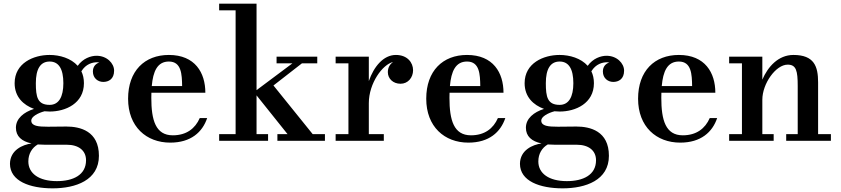

<svg xmlns="http://www.w3.org/2000/svg" viewBox="-20 -770 4598 1050"><path d="M67 -71.5C67 -24.5 98.5 3 152.5 14.5C104.5 21 35 50.5 34.5 126C35 220.5 143 260 268 260C394 260 521 215.5 521 82C521 -53.5 418 -78 343 -78C314.5 -78 278 -77 243 -77C188.5 -77 151 -80.5 151 -111C151 -132 187.5 -152 223.5 -161.5C232.5 -160.5 242 -160 251.5 -160C338.5 -160 439 -204.5 439 -315C439 -340 434 -361.5 425 -380C449.5 -420.5 486 -429.5 511 -429.5C515 -429.5 519.5 -429 523.5 -428.5C504 -422 488 -406.5 488 -379C488 -342 516 -322 544.5 -322C573.5 -322 604 -337 604 -383.5C604 -424 564.5 -465 508 -465C476.5 -465 433.5 -450.5 405 -410C368 -451.5 307 -469.5 251 -469.5C164 -469.5 60 -425.5 60 -315C60 -240 108 -195.5 166 -174.5C110 -156.5 67 -122 67 -71.5ZM176 -315C176 -393 201 -433.5 251.5 -433.5C301.5 -433.5 326.5 -393 326.5 -315C326.5 -240 301.5 -196.5 251.5 -196.5C185 -196.5 176 -240 176 -315ZM135 113C135 70.5 155.5 38 186.5 20C198.5 21 211.5 21.5 225.5 21.5H345C410 21.5 450.5 53 450.5 106.5C450.5 187 380 220.5 291 220.5C192 220.5 135 178 135 113Z M1113 -124.5H1072.5C1047.5 -67 999.5 -30 925 -30C831 -30 807.5 -113 807.5 -235C807.5 -244.5 807.5 -254 808 -263H1103C1103 -372 1047 -469.5 903.5 -469.5C771 -469.5 680.5 -382.5 680.5 -230C680.5 -77.5 780 10 911 10C1023.5 10 1087 -47 1113 -124.5ZM903.5 -433.5C972.5 -433.5 975 -363.5 976 -299.5H810C817 -379.5 840.5 -433.5 903.5 -433.5Z M1178.5 -36.5V0H1446V-36.5H1383V-248.5L1552.5 -36.5H1497V0H1757V-36.5H1690L1475.5 -302.5L1631 -423.5H1715V-460H1492.5V-423.5H1579L1383 -277V-750H1178.5V-713.5H1268.5V-36.5Z M1815.5 -36.5V0H2079V-36.5H1997V-206C1997 -315.5 2073 -418.5 2130 -431C2112.5 -419.5 2101 -400.5 2101 -375.5C2101 -339.5 2130 -312 2170.5 -312C2211 -312 2239 -345.5 2239 -386C2239 -427.5 2208 -469.5 2145 -469.5C2076.5 -469.5 2024 -405 1997 -326.5V-460H1815.5V-423.5H1885.5V-36.5Z M2743.5 -124.5H2703C2678 -67 2630 -30 2555.5 -30C2461.5 -30 2438 -113 2438 -235C2438 -244.5 2438 -254 2438.5 -263H2733.5C2733.5 -372 2677.5 -469.5 2534 -469.5C2401.5 -469.5 2311 -382.5 2311 -230C2311 -77.5 2410.5 10 2541.5 10C2654 10 2717.5 -47 2743.5 -124.5ZM2534 -433.5C2603 -433.5 2605.5 -363.5 2606.5 -299.5H2440.5C2447.5 -379.5 2471 -433.5 2534 -433.5Z M2856 -71.5C2856 -24.5 2887.5 3 2941.5 14.5C2893.5 21 2824 50.5 2823.5 126C2824 220.5 2932 260 3057 260C3183 260 3310 215.5 3310 82C3310 -53.5 3207 -78 3132 -78C3103.5 -78 3067 -77 3032 -77C2977.5 -77 2940 -80.5 2940 -111C2940 -132 2976.5 -152 3012.5 -161.5C3021.5 -160.5 3031 -160 3040.5 -160C3127.5 -160 3228 -204.5 3228 -315C3228 -340 3223 -361.5 3214 -380C3238.5 -420.5 3275 -429.5 3300 -429.5C3304 -429.5 3308.5 -429 3312.5 -428.5C3293 -422 3277 -406.5 3277 -379C3277 -342 3305 -322 3333.5 -322C3362.5 -322 3393 -337 3393 -383.5C3393 -424 3353.5 -465 3297 -465C3265.5 -465 3222.5 -450.5 3194 -410C3157 -451.5 3096 -469.5 3040 -469.5C2953 -469.5 2849 -425.5 2849 -315C2849 -240 2897 -195.5 2955 -174.5C2899 -156.5 2856 -122 2856 -71.5ZM2965 -315C2965 -393 2990 -433.5 3040.5 -433.5C3090.5 -433.5 3115.5 -393 3115.5 -315C3115.5 -240 3090.5 -196.5 3040.5 -196.5C2974 -196.5 2965 -240 2965 -315ZM2924 113C2924 70.5 2944.5 38 2975.5 20C2987.5 21 3000.5 21.5 3014.5 21.5H3134C3199 21.5 3239.5 53 3239.5 106.5C3239.5 187 3169 220.5 3080 220.5C2981 220.5 2924 178 2924 113Z M3902 -124.5H3861.5C3836.5 -67 3788.5 -30 3714 -30C3620 -30 3596.5 -113 3596.5 -235C3596.5 -244.5 3596.5 -254 3597 -263H3892C3892 -372 3836 -469.5 3692.5 -469.5C3560 -469.5 3469.5 -382.5 3469.5 -230C3469.5 -77.5 3569 10 3700 10C3812.5 10 3876 -47 3902 -124.5ZM3692.5 -433.5C3761.5 -433.5 3764 -363.5 3765 -299.5H3599C3606 -379.5 3629.5 -433.5 3692.5 -433.5Z M3967.5 -36.5V0H4211V-36.5H4149V-224.5C4149 -313 4223 -416.5 4287.5 -416.5C4334.5 -416.5 4342.5 -383 4342.5 -299V-36.5H4279.5V0H4524V-36.5H4454V-319.5C4454 -406.5 4433 -469.5 4319 -469.5C4236 -469.5 4179 -404.5 4149 -334.5V-460H3967.5V-423.5H4037.5V-36.5Z"/></svg>

Font: Bodoni* 06pt Medium
Style: Regular
Weight: 500
Version: Version 2.3